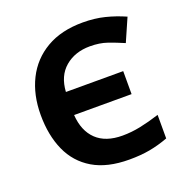

<svg xmlns="http://www.w3.org/2000/svg" viewBox="-131 -843 938 973"><g transform="rotate(-20 338.5 -357.0)"><path d="M411 -598Q330 -598 276.5 -552.5Q223 -507 218 -422H527V-298H217Q223 -211 272.5 -163.5Q322 -116 413 -116Q461 -116 509.5 -126Q558 -136 615 -154V-27Q564 -8 515 1Q466 10 404 10Q285 10 208.5 -35.5Q132 -81 95 -163.5Q58 -246 58 -356Q58 -464 99.5 -547Q141 -630 221.5 -677Q302 -724 418 -724Q482 -724 536 -710.5Q590 -697 642 -674L588 -551Q544 -570 503.5 -584Q463 -598 411 -598Z"/></g></svg>

Font: BC Sans
Style: Bold
Weight: 700
Designer: Monotype Design Team
Province of B.C.
Foundry: Monotype Imaging Inc.
Version: Version 2.000;GOOG;noto-source:20170915:90ef993387c0